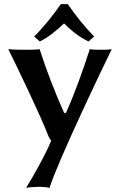

<svg xmlns="http://www.w3.org/2000/svg" viewBox="-20 -669 579 926"><path d="M20 -432C65 -341 177 -109 215 -9L227 10C195 85 151 162 106 237C116 234 160 232 170 232C180 232 209 234 219 237C257 112 486 -365 519 -432C509 -429 480 -429 470 -429C460 -429 423 -429 413 -432C381 -332 341 -220 298 -124L289 -125C243 -228 204 -330 171 -432C158 -429 122 -429 108 -429C95 -429 34 -429 20 -432ZM434 -493C386 -542 345 -594 307 -649H273C240 -600 192 -540 145 -493L172 -469C216 -491 247 -517 289 -556C327 -519 359 -492 407 -469Z"/></svg>

Font: Libertinus Sans
Style: Bold
Weight: 700
Designer: Philipp H. Poll, Khaled Hosny
Foundry: Caleb Maclennan
Version: Version 7.050;RELEASE